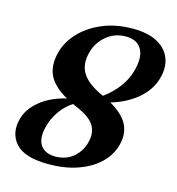

<svg xmlns="http://www.w3.org/2000/svg" viewBox="-108 -805 841 911"><g transform="rotate(15 313.0 -349.5)"><path d="M211.5 12.5Q93.5 12.5 49.2 -37.5Q5 -87.5 26 -162.5Q40 -212 89.2 -252.5Q138.5 -293 216 -311.5Q147 -350.5 124.5 -398.5Q102 -446.5 120.5 -515Q135 -567.5 177.5 -612.5Q220 -657.5 285.8 -685Q351.5 -712.5 434.5 -712.5Q508 -712.5 554.5 -687.2Q601 -662 617.8 -617.5Q634.5 -573 618 -516.5Q601.5 -458 548.5 -413.2Q495.5 -368.5 420 -346.5Q485.5 -309 507.8 -264Q530 -219 514.5 -162.5Q500.5 -110.5 459 -71Q417.5 -31.5 354.2 -9.5Q291 12.5 211.5 12.5ZM375 -369Q376.5 -368.5 378 -368Q417 -396 446.8 -434Q476.5 -472 489.5 -515.5Q511 -587.5 489.5 -627.8Q468 -668 410.5 -668Q357.5 -668 317.2 -635.2Q277 -602.5 263 -553Q245.5 -492 271.2 -448Q297 -404 375 -369ZM156.5 -165.5Q137.5 -101 158.8 -66Q180 -31 234.5 -31Q283.5 -31 319 -59.2Q354.5 -87.5 367.5 -133.5Q382 -184 360.2 -220.5Q338.5 -257 264.5 -287.5Q257.5 -290.5 251 -293.5Q215 -270 191 -235.8Q167 -201.5 156.5 -165.5Z"/></g></svg>

Font: Fraunces 72pt Soft SemiBold
Style: Italic
Weight: 600
Italic angle: -16°
Version: Version 1.000;[b76b70a41]